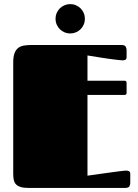

<svg xmlns="http://www.w3.org/2000/svg" viewBox="-20 -922 679 942"><path d="M409.2 -456.1V-60.1Q456.5 -66.9 496.1 -72.3Q512.7 -74.7 529.5 -76.9Q546.4 -79.1 560.5 -81.1Q574.7 -83 585 -84Q595.2 -85 599.1 -85Q607.4 -85 613.3 -81.8Q619.1 -78.6 619.1 -68.8V-23.9Q619.1 -15.1 614.7 -7.6Q610.4 0 593.8 0H119.1Q96.2 0 81.8 -4.4Q67.4 -8.8 59.1 -17.1Q50.8 -25.4 47.9 -38.1Q44.9 -50.8 44.9 -67.9V-616.2Q44.9 -644 51.3 -660.9Q57.6 -677.7 69.3 -686.8Q81.1 -695.8 97.4 -698.5Q113.8 -701.2 133.8 -701.2H575.2Q591.8 -701.2 596.4 -693.6Q601.1 -686 601.1 -676.8V-642.1Q601.1 -632.3 595.9 -629.2Q590.8 -626 582.5 -626Q577.6 -626 567.6 -627Q557.6 -627.9 544.4 -629.6Q531.2 -631.3 516.1 -633.3Q501 -635.3 485.8 -637.7Q450.7 -643.1 409.2 -649.9V-525.9H590.8Q601.1 -525.9 601.1 -515.6V-466.8Q601.1 -456.1 590.8 -456.1ZM252.4 -829.6Q252.4 -844.7 258.1 -857.9Q263.7 -871.1 273.4 -880.9Q283.2 -890.6 296.4 -896.2Q309.6 -901.9 324.2 -901.9Q339.4 -901.9 352.5 -896.2Q365.7 -890.6 375.5 -880.9Q385.3 -871.1 390.9 -857.9Q396.5 -844.7 396.5 -829.6Q396.5 -814.9 390.9 -801.8Q385.3 -788.6 375.5 -778.8Q365.7 -769 352.5 -763.4Q339.4 -757.8 324.2 -757.8Q309.6 -757.8 296.4 -763.4Q283.2 -769 273.4 -778.8Q263.7 -788.6 258.1 -801.8Q252.4 -814.9 252.4 -829.6Z"/></svg>

Font: Fascinate
Style: Regular
Weight: 900
Designer: Astigmatic (AOETI)
Foundry: Astigmatic (AOETI)
Version: Version 1.000